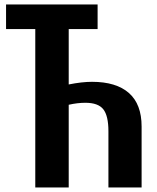

<svg xmlns="http://www.w3.org/2000/svg" viewBox="-20 -830 693 850"><path d="M387.2 -467.8Q494.6 -467.8 550.8 -418.2Q606.9 -368.7 606.9 -270V0H460V-249Q460 -317.4 437.3 -346.2Q414.6 -375 357.9 -375Q323.2 -375 284.2 -366.2V0H136.2V-701.2H6.8V-810.1H412.1V-701.2H284.2V-456.1Q342.8 -467.8 387.2 -467.8Z"/></svg>

Font: Oswald Medium
Style: Regular
Weight: 500
Designer: Vernon Adams
Foundry: Vernon Adams
Version: Version 4.103